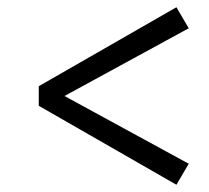

<svg xmlns="http://www.w3.org/2000/svg" viewBox="-20 -592 578 530"><path d="M87 -300V-354L467 -572L501 -514L158 -327L501 -140L467 -82Z"/></svg>

Font: Source Serif 4 Caption
Style: Italic
Weight: 400
Italic angle: -12°
Designer: Frank Grießhammer
Foundry: Adobe Systems Incorporated
Version: Version 4.004;hotconv 1.0.117;makeotfexe 2.5.65602